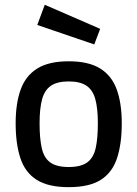

<svg xmlns="http://www.w3.org/2000/svg" viewBox="-20 -765 570 796"><path d="M264.9 10.9Q179.7 10.9 132 -19.5Q84.2 -49.8 64.6 -109.1Q44.9 -168.4 44.9 -254Q44.9 -336.9 65.9 -394.3Q86.8 -451.6 134.8 -481.2Q182.7 -510.9 264.9 -510.9Q347 -510.9 395 -481.2Q442.9 -451.6 463.9 -394.3Q484.8 -336.9 484.8 -254Q484.8 -168.4 465.2 -109.1Q445.6 -49.8 398 -19.5Q350.4 10.9 264.9 10.9ZM264.9 -72.6Q315.7 -72.6 341.8 -91.8Q367.8 -111 376.8 -151.4Q385.7 -191.8 385.7 -254Q385.7 -316 375.1 -354.1Q364.5 -392.2 338.2 -409.8Q311.9 -427.4 264.9 -427.4Q217.8 -427.4 191.6 -409.8Q165.3 -392.2 154.7 -354.1Q144.1 -316 144.1 -254Q144.1 -191.8 153 -151.4Q161.9 -111 188 -91.8Q214.1 -72.6 264.9 -72.6ZM370.8 -580.8 134.5 -661.5 165.6 -745.2 395.3 -645.4Z"/></svg>

Font: TitilliumWeb ExtraLight
Style: Regular
Weight: 400
Designer: Mohamed Gaber, Accademia di Belle Arti di Urbino and others
Foundry: Kief Type Foundry, Accademia di Belle Arti di Urbino and others
Version: Version 3.000; ttfautohint (v1.8.2)